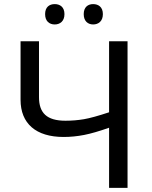

<svg xmlns="http://www.w3.org/2000/svg" viewBox="-20 -915 738 935"><path d="M199.7 -846.2C199.7 -811.5 220.7 -795.9 246.6 -795.9C272 -795.9 293.9 -811.5 293.9 -846.2C293.9 -880.9 272 -895 246.6 -895C220.7 -895 199.7 -880.9 199.7 -846.2ZM387.7 -846.2C387.7 -811.5 408.7 -795.9 433.6 -795.9C459 -795.9 481 -811.5 481 -846.2C481 -880.9 459 -895 433.6 -895C408.7 -895 387.7 -880.9 387.7 -846.2ZM601.1 -713.9H511.2V-368.2C458 -350.6 417.5 -339.4 388.7 -334.5C359.9 -329.6 329.6 -327.1 298.8 -327.1C207.5 -327.1 169.9 -365.2 169.9 -441.9V-713.9H80.1V-429.2C80.1 -313.5 154.8 -248 290 -248C323.7 -248 356.9 -251.5 389.6 -257.8C422.4 -264.2 462.9 -275.9 511.2 -293V0H601.1Z"/></svg>

Font: Noto Reveo Sans
Style: Regular
Weight: 400
Designer: Monotype Design team
Foundry: Monotype Imaging Inc.
Version: Version 1.04